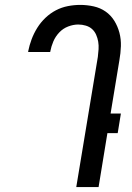

<svg xmlns="http://www.w3.org/2000/svg" viewBox="-20 -763 540 783"><path d="M291 0 379 -531Q381 -547 382 -562.5Q383 -578 380.5 -593Q378 -608 372 -621.5Q366 -635 355.5 -644.5Q345 -654 330 -658.5Q315 -663 299 -663Q279 -663 258 -655Q237 -647 221.5 -630.5Q206 -614 197.5 -594Q189 -574 185 -553V-551H95V-554Q100 -579 109 -603Q118 -627 132 -649.5Q146 -672 165.5 -690.5Q185 -709 208 -721Q231 -733 256.5 -738Q282 -743 307 -743Q335 -743 362 -737Q389 -731 410.5 -716Q432 -701 446 -678.5Q460 -656 467 -629.5Q474 -603 473 -574.5Q472 -546 467 -518L431 -300H473L460 -220H418L382 0Z"/></svg>

Font: Iosevka Medium
Style: Italic
Weight: 500
Italic angle: -9°
Monospace: yes
Designer: Belleve Invis
Foundry: Belleve Invis
Version: Version 32.5.0; ttfautohint (v1.8.4)